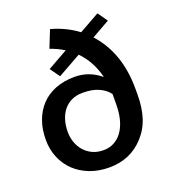

<svg xmlns="http://www.w3.org/2000/svg" viewBox="-136 -844 863 959"><g transform="rotate(-20 295.0 -364.5)"><path d="M282.5 10.5Q226.5 10.5 180 -7.2Q133.5 -25 100.2 -56.5Q67 -88 48.5 -131.8Q30 -175.5 30 -227.5Q30 -283 46.5 -328.5Q63 -374 94 -406.5Q125 -439 170 -456.8Q215 -474.5 271.5 -474.5Q312 -474.5 346 -461.5Q380 -448.5 408 -425Q408.5 -425 409 -425.5H409.5Q388 -512 330 -571.5L206 -502L169 -553.5L276.5 -614Q242 -635.5 202.5 -649L239 -740.5Q316 -720 380 -672.5L488.5 -733.5L525 -681.5L429 -627Q538 -507 538 -315.5V-285Q538 -215.5 521.2 -162.5Q504.5 -109.5 466 -67.5Q394 10.5 282.5 10.5ZM284.5 -80.5Q315.5 -80.5 340 -93.5Q364.5 -106.5 381.8 -129.5Q399 -152.5 408.8 -183.8Q418.5 -215 420.5 -251.5Q421 -263 421.2 -273.5Q421.5 -284 421.5 -294.5V-329Q403 -354.5 368.8 -370.2Q334.5 -386 282.5 -386Q249.5 -386 224 -374Q198.5 -362 181.2 -340.5Q164 -319 155.2 -290Q146.5 -261 146.5 -227.5Q146.5 -198 155.8 -171.5Q165 -145 182.8 -124.8Q200.5 -104.5 226 -92.5Q251.5 -80.5 284.5 -80.5Z"/></g></svg>

Font: Roberto Sans Medium
Style: Regular
Weight: 500
Designer: Google (font) & Cristiano Sobral (main changes)
Version: Version 1.000;October 12, 2021;FontCreator 14.0.0.2814 64-bi